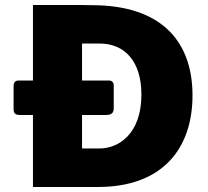

<svg xmlns="http://www.w3.org/2000/svg" viewBox="-20 -743 825 763"><path d="M371 -722C308 -724 132 -723 111 -723V-423H53C41 -423 34 -415 34 -401V-310C34 -293 40 -286 60 -286H111V0H370C626 0 745 -153 745 -364C745 -569 632 -713 371 -722ZM376 -153H306V-286H400C422 -286 432 -293 432 -313V-404C432 -415 425 -423 414 -423H306V-570H376C475 -570 542 -500 542 -367C542 -210 450 -153 376 -153Z"/></svg>

Font: United Sans Black
Style: Regular
Weight: 900
Designer: Pablo Impallari, Rodrigo Fuenzalida (Modified by Dan O. Williams)
Version: Version 1.000;PS 001.000;hotconv 1.0.88;makeotf.lib2.5.64775